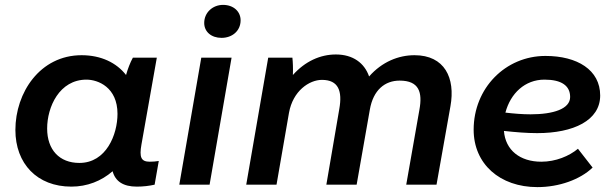

<svg xmlns="http://www.w3.org/2000/svg" viewBox="-20 -756 2523 786"><path d="M540 8C566 8 591 5 613 0L630 -97C618 -95 606 -94 593 -94C557 -94 550 -113 559 -164L622 -520H524C513 -500 503 -474 496 -449C457 -499 394 -530 314 -530C144 -530 43 -377 43 -224C43 -86 132 8 272 8C337 8 395 -15 441 -55C452 -14 484 8 540 8ZM334 -430C381 -430 461 -399 461 -290C461 -205 415 -89 305 -89C223 -89 173 -143 173 -230C173 -318 223 -430 334 -430Z M714 0H838L928 -520H804ZM887 -601C930 -601 965 -629 965 -673C965 -708 937 -736 893 -736C851 -736 816 -705 816 -662C816 -626 845 -601 887 -601Z M988 0H1112L1163 -294C1179 -384 1246 -429 1298 -429C1366 -429 1382 -383 1369 -310L1316 0H1440L1494 -307C1508 -388 1556 -426 1616 -426C1696 -426 1710 -378 1697 -307L1643 0H1767L1824 -321C1845 -437 1800 -530 1677 -530C1611 -530 1544 -503 1491 -443C1472 -498 1425 -533 1355 -533C1291 -533 1229 -505 1179 -449C1180 -477 1179 -501 1177 -520H1078Z M2180 10C2269 10 2355 -21 2406 -70L2346 -147C2310 -117 2255 -94 2196 -94C2109 -94 2049 -141 2043 -220C2089 -215 2135 -211 2179 -211C2328 -211 2437 -263 2437 -365C2437 -470 2343 -527 2213 -527C2049 -527 1919 -395 1919 -225C1919 -85 2026 10 2180 10ZM2049 -295C2070 -374 2129 -430 2209 -430C2279 -430 2314 -405 2314 -359C2314 -310 2245 -288 2152 -288C2118 -288 2083 -291 2049 -295Z"/></svg>

Font: Fixel Display SemiBold
Style: Italic
Weight: 600
Italic angle: -10°
Designer: AlfaBravo + MacPaw
Foundry: Kyrylo Tkachov, Marchela Mozhyna, Serhii Makarenko, Maria Weinstein, Zakhar Kryvoshyya
Version: Version 1.210;Glyphs 3.2 (3217)